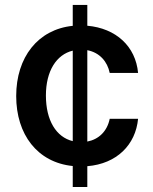

<svg xmlns="http://www.w3.org/2000/svg" viewBox="-20 -747 613 767"><path d="M270.6 0H328.8V-83.1C446.7 -92.7 521.7 -168.7 531.6 -272.4H418.3C408 -222.3 374.6 -190.3 328.8 -181.5V-546.5C378.6 -536.9 409.1 -500.7 418.3 -455.6H531.6C522 -561.8 443.2 -634.2 328.8 -644.2V-727.3H270.6V-643.8C131.7 -629.6 44.7 -518.5 44.7 -363.3C44.7 -209.9 129.3 -98 270.6 -83.8ZM163.4 -365.4C163.4 -463.4 205.3 -528.8 270.6 -544.7V-183.2C204.5 -199.2 163.4 -266 163.4 -365.4Z"/></svg>

Font: Magic Ui Pro Semi Bold
Style: Regular
Weight: 600
Designer: Stefan Endress, Andreas Faust
Version: Version 1.000;FEAKit 1.0